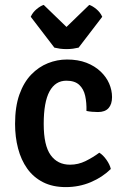

<svg xmlns="http://www.w3.org/2000/svg" viewBox="-20 -751 512 784"><path d="M333 -298Q334 -331.5 327.8 -359.8Q321.5 -388 303.2 -404.8Q285 -421.5 251 -421.5Q206 -421.5 182.2 -377.8Q158.5 -334 158.5 -245Q158.5 -157 186.8 -117.8Q215 -78.5 266 -78.5Q299.5 -78.5 329.8 -93.5Q360 -108.5 385.5 -127.5Q400.5 -118.5 414.5 -98.8Q428.5 -79 432.5 -61Q398.5 -27.5 350.8 -7.2Q303 13 248.5 13Q195 13 155.8 -7Q116.5 -27 91.2 -62.5Q66 -98 53.8 -144.8Q41.5 -191.5 41.5 -245Q41.5 -315 59.2 -365Q77 -415 107.5 -446.5Q138 -478 175.8 -493Q213.5 -508 253.5 -508Q298.5 -508 332.8 -494.8Q367 -481.5 390.5 -459.2Q414 -437 425.8 -409.8Q437.5 -382.5 437.5 -354.5Q437.5 -325.5 423.2 -309.5Q409 -293.5 380 -293.5Q354 -293.5 333 -298ZM202 -556.5 105.5 -682.5Q113.5 -700.5 129.5 -713.8Q145.5 -727 158.5 -731L251.5 -641L344.5 -731Q357.5 -727 373.5 -713.8Q389.5 -700.5 397.5 -682.5L301 -556.5Q291 -554 278 -552.2Q265 -550.5 251.5 -550.5Q238 -550.5 225 -552.2Q212 -554 202 -556.5Z"/></svg>

Font: Signika Light Medium
Style: Regular
Weight: 500
Version: Version 2.003;gftools[0.9.32]